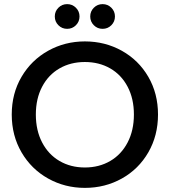

<svg xmlns="http://www.w3.org/2000/svg" viewBox="-20 -905 824 932"><path d="M37 -349Q37 -451 84.5 -532Q132 -613 213.5 -658.5Q295 -704 392 -704Q490 -704 571.5 -658.5Q653 -613 700 -532Q747 -451 747 -349Q747 -247 700 -165.5Q653 -84 571.5 -38.5Q490 7 392 7Q295 7 213.5 -38.5Q132 -84 84.5 -165.5Q37 -247 37 -349ZM630 -349Q630 -426 599.5 -484Q569 -542 515 -573Q461 -604 392 -604Q323 -604 269 -573Q215 -542 184.5 -484Q154 -426 154 -349Q154 -272 184.5 -213.5Q215 -155 269 -123.5Q323 -92 392 -92Q461 -92 515 -123.5Q569 -155 599.5 -213.5Q630 -272 630 -349ZM246 -825Q246 -850 263.5 -867.5Q281 -885 306 -885Q331 -885 348.5 -867.5Q366 -850 366 -825Q366 -800 348.5 -782.5Q331 -765 306 -765Q281 -765 263.5 -782.5Q246 -800 246 -825ZM418 -825Q418 -850 435.5 -867.5Q453 -885 478 -885Q503 -885 520.5 -867.5Q538 -850 538 -825Q538 -800 520.5 -782.5Q503 -765 478 -765Q453 -765 435.5 -782.5Q418 -800 418 -825Z"/></svg>

Font: Poppins Medium A&M
Style: Regular
Weight: 500
Designer: Ninad Kale (Devanagari), Jonny Pinhorn (Latin)
Foundry: Indian Type Foundry
Version: 4.004